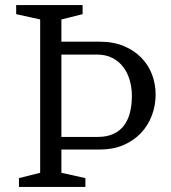

<svg xmlns="http://www.w3.org/2000/svg" viewBox="-20 -740 677 760"><path d="M223 -148H374Q427 -148 468 -165.5Q509 -183 537.5 -213Q566 -243 581 -282.5Q596 -322 596 -366Q596 -407 582 -444.5Q568 -482 540 -511Q512 -540 470.5 -557.5Q429 -575 374 -575H223V-663L307 -684V-720H44V-684L139 -663V-56L55 -35V0H318V-35L223 -56ZM367 -198H223V-524H364Q399 -524 425 -510.5Q451 -497 468 -474.5Q485 -452 493.5 -422.5Q502 -393 502 -360Q502 -324 494.5 -294.5Q487 -265 471 -243.5Q455 -222 429 -210Q403 -198 367 -198Z"/></svg>

Font: GradeGX
Style: Regular
Weight: 100
Width: 1
Designer: Adam Twardoch
Foundry: Adam Twardoch
Version: Version 2.002; DEVELOPMENT